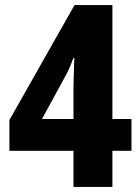

<svg xmlns="http://www.w3.org/2000/svg" viewBox="-20 -735 550 755"><path d="M497 -142H422V0H269V-142H17V-263L273 -715H422V-267H497ZM269 -392Q269 -400 269.5 -417.5Q270 -435 270.5 -454Q271 -473 271.5 -488Q272 -503 273 -506H268Q254 -465 235 -432L145 -267H269Z"/></svg>

Font: Noto Sans Ethiopic Condensed ExtraBold
Style: Regular
Weight: 800
Width: 3
Designer: Monotype Design Team
Foundry: Monotype Imaging Inc.
Version: Version 2.102; ttfautohint (v1.8.4.7-5d5b)